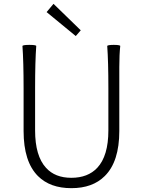

<svg xmlns="http://www.w3.org/2000/svg" viewBox="-20 -968 745 1001"><path d="M352 13Q241 13 178 -50Q103 -125 103 -285V-507Q103 -647 97 -729Q102 -734 133 -734Q165 -734 169 -729Q163 -647 163 -509V-288Q163 -155 220 -93Q267 -41 352 -41Q438 -41 487 -93Q545 -155 545 -288V-509Q545 -647 539 -729Q544 -734 573 -734Q603 -734 607 -729Q602 -684 602 -618V-507V-285Q602 -125 526 -50Q463 13 352 13ZM375 -780 223 -905 259 -948 330 -879 401 -810Z"/></svg>

Font: GenSekiGothic TW L
Style: Regular
Weight: 300
Version: Version 1.501;PS 1;hotconv 16.6.51;makeotf.lib2.5.65220